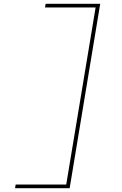

<svg xmlns="http://www.w3.org/2000/svg" viewBox="-20 -843 640 1006"><path d="M59 143 62 124H327L481 -804H216L219 -823H505L345 143Z"/></svg>

Font: Iosevka Aile Thin Oblique
Style: Regular
Weight: 100
Italic angle: -9°
Designer: Belleve Invis
Foundry: Belleve Invis
Version: Version 31.1.0; ttfautohint (v1.8.4)